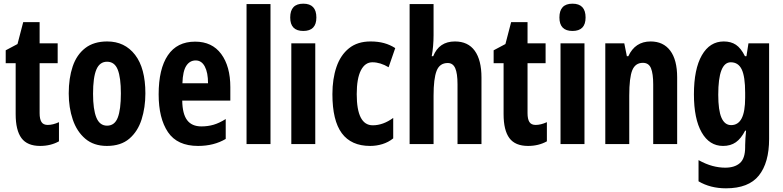

<svg xmlns="http://www.w3.org/2000/svg" viewBox="-20 -782 4250 1042"><path d="M239 -104Q267 -104 300 -119V-15Q255 10 198 10Q128 10 96.5 -32.5Q65 -75 65 -163V-439H11V-509L75 -543L106 -662H195V-547H293V-439H195V-168Q195 -136 205 -120Q215 -104 239 -104Z M769 -275Q769 -199 748.5 -134Q728 -69 682 -29.5Q636 10 560 10Q489 10 443 -29Q397 -68 375 -133Q353 -198 353 -275Q353 -358 374.5 -421.5Q396 -485 442.5 -521Q489 -557 562 -557Q657 -557 713 -484.5Q769 -412 769 -275ZM485 -273Q485 -188 503 -144Q521 -100 561 -100Q602 -100 619 -143.5Q636 -187 636 -275Q636 -361 619 -404Q602 -447 561 -447Q521 -447 503 -404.5Q485 -362 485 -273Z M1039 -556Q1131 -556 1180.5 -489Q1230 -422 1230 -309V-236H969Q970 -164 995.5 -130Q1021 -96 1073 -96Q1108 -96 1139 -105Q1170 -114 1205 -136V-28Q1141 10 1055 10Q942 10 891.5 -65Q841 -140 841 -270Q841 -408 891 -482Q941 -556 1039 -556ZM1042 -454Q1010 -454 991 -425Q972 -396 970 -330H1109Q1109 -388 1091.5 -421Q1074 -454 1042 -454Z M1448 0H1318V-760H1448Z M1626 -762Q1697 -762 1697 -687Q1697 -614 1626 -614Q1555 -614 1555 -687Q1555 -762 1626 -762ZM1691 -547V0H1561V-547Z M1989 10Q1886 10 1835 -59Q1784 -128 1784 -271Q1784 -354 1806 -418.5Q1828 -483 1874 -520Q1920 -557 1991 -557Q2032 -557 2064.5 -548Q2097 -539 2125 -521L2089 -417Q2044 -444 2001 -444Q1961 -444 1938.5 -400Q1916 -356 1916 -271Q1916 -102 2003 -102Q2059 -102 2114 -142V-31Q2088 -10 2055.5 0Q2023 10 1989 10Z M2333 -591Q2333 -562 2330.5 -533Q2328 -504 2323 -477H2331Q2363 -557 2449 -557Q2520 -557 2556.5 -506.5Q2593 -456 2593 -361V0H2463V-324Q2463 -384 2450.5 -412Q2438 -440 2410 -440Q2366 -440 2349.5 -397.5Q2333 -355 2333 -263V0H2203V-760H2333Z M2887 -104Q2915 -104 2948 -119V-15Q2903 10 2846 10Q2776 10 2744.5 -32.5Q2713 -75 2713 -163V-439H2659V-509L2723 -543L2754 -662H2843V-547H2941V-439H2843V-168Q2843 -136 2853 -120Q2863 -104 2887 -104Z M3087 -762Q3158 -762 3158 -687Q3158 -614 3087 -614Q3016 -614 3016 -687Q3016 -762 3087 -762ZM3152 -547V0H3022V-547Z M3511 -557Q3580 -557 3617.5 -507Q3655 -457 3655 -362V0H3525V-324Q3525 -382 3513 -411.5Q3501 -441 3469 -441Q3428 -441 3411.5 -401Q3395 -361 3395 -263V0H3265V-547H3368L3382 -477H3390Q3427 -557 3511 -557Z M3908 -557Q3947 -557 3974 -539Q4001 -521 4023 -477H4031L4042 -547H4154V-28Q4154 101 4098.5 170.5Q4043 240 3920 240Q3835 240 3771 202V87Q3811 109 3846.5 118.5Q3882 128 3916 128Q3967 128 3995.5 103Q4024 78 4024 17V7Q4024 -10 4025.5 -32Q4027 -54 4029 -73H4024Q4002 -30 3973.5 -10Q3945 10 3904 10Q3830 10 3788 -63.5Q3746 -137 3746 -270Q3746 -407 3789 -482Q3832 -557 3908 -557ZM3946 -444Q3878 -444 3878 -268Q3878 -183 3895.5 -143Q3913 -103 3948 -103Q3986 -103 4005 -139.5Q4024 -176 4024 -252V-279Q4024 -366 4005.5 -405Q3987 -444 3946 -444Z"/></svg>

Font: Noto Sans Thai ExtCond
Style: Bold
Weight: 700
Width: 2
Designer: Monotype Design Team
Foundry: Monotype Imaging Inc.
Version: Version 2.002; ttfautohint (v1.8.4.7-5d5b)